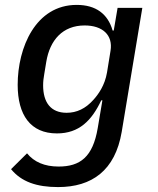

<svg xmlns="http://www.w3.org/2000/svg" viewBox="-20 -548 640 780"><path d="M215.9 212C353 212 447.8 144.9 474.4 -12.1L558.2 -516H457.7L442.1 -424H437.5C418.3 -491.1 370 -528.1 291.5 -528.1C124.6 -528.1 51.8 -354.8 51.8 -203.5C51.8 -81 103.7 -6 211.3 -6C301.8 -6 352.6 -58.6 391.3 -140.3H396L377.1 -28.1C357.2 90.2 305.4 128.6 218 128.6C160.9 128.6 118.6 110.1 89.8 74.9L24.9 139.2C66.8 190.3 128.6 212 215.9 212ZM155.2 -201.3C155.2 -217.7 157 -230.8 159.8 -247.2L168 -296.9C182.5 -384.9 234.4 -444.6 323.9 -444.6C396.7 -444.6 439.6 -405.5 429 -341.6L414.8 -253.9C405.9 -200.6 378.6 -163.7 360.4 -143.5C327.8 -106.5 291.5 -89.8 250.7 -89.8C186.1 -89.8 155.2 -132.1 155.2 -201.3Z"/></svg>

Font: Margiela Mono Italic Medium It
Style: Regular
Weight: 500
Designer: Mike Abbink, Paul van der Laan, Pieter van Rosmalen
Foundry: Bold Monday
Version: Version 2.003 2021